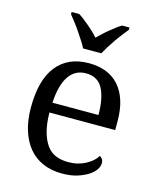

<svg xmlns="http://www.w3.org/2000/svg" viewBox="-109 -784 712 870"><g transform="rotate(15 247.0 -349.0)"><path d="M253.4 -457Q202.1 -457 173.6 -414.3Q145 -371.6 140.6 -289.1H356.4Q356.4 -327.6 350.6 -358.4Q344.7 -389.2 333.5 -411.1Q322.3 -433.1 302.5 -445.1Q282.7 -457 253.4 -457ZM264.6 9.8Q214.8 9.8 175 -7.3Q135.3 -24.4 108.2 -57.1Q81.1 -89.8 66.4 -137Q51.8 -184.1 51.8 -244.1Q51.8 -373 104.7 -439Q157.7 -504.9 255.4 -504.9Q299.8 -504.9 335.2 -491.2Q370.6 -477.5 395.8 -449.5Q420.9 -421.4 434.1 -380.1Q447.3 -338.9 447.3 -284.2V-242.7H138.7Q139.6 -190.4 149.4 -154.1Q159.2 -117.7 176.3 -93.5Q193.4 -69.3 219.2 -58.3Q245.1 -47.4 278.3 -47.4Q302.2 -47.4 322.8 -52.5Q343.3 -57.6 360.4 -66.9Q377.4 -76.2 390.4 -87.6Q403.3 -99.1 410.6 -111.8Q416.5 -108.9 422.1 -101.6Q427.7 -94.2 427.7 -82Q427.7 -66.9 417.2 -51.3Q406.7 -35.6 386.7 -22.7Q366.7 -9.8 336.7 0Q306.6 9.8 264.6 9.8ZM118.2 -708.5H153.8Q167 -700.7 179.7 -690.4Q192.4 -680.2 205.1 -669.7Q217.8 -659.2 230.2 -647.2Q242.7 -635.3 252 -624Q264.6 -635.3 276.9 -647.2Q289.1 -659.2 302.5 -669.7Q315.9 -680.2 328.6 -690.4Q341.3 -700.7 355 -708.5H389.6V-697.8Q379.4 -684.6 366.2 -668Q353 -651.4 339.8 -632.3Q326.7 -613.3 315.4 -595.2Q304.2 -577.1 296.4 -562.5H210.9Q204.1 -577.1 192.1 -595.2Q180.2 -613.3 167.5 -632.3Q154.8 -651.4 141.8 -668Q128.9 -684.6 118.2 -697.8Z"/></g></svg>

Font: MUA Office
Style: Regular
Weight: 400
Designer: Khon Soe Zaw Thu
Foundry: Myanmar Unicode
Version: Version 2.10 June 24, 2017